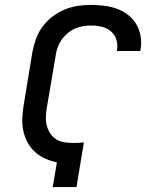

<svg xmlns="http://www.w3.org/2000/svg" viewBox="-20 -763 640 783"><path d="M195 0 212 -101Q187 -106 164 -116.5Q141 -127 123 -143Q105 -159 93 -181Q81 -203 75.5 -227.5Q70 -252 71 -278.5Q72 -305 76 -331L112 -550Q117 -577 126.5 -603.5Q136 -630 153 -653.5Q170 -677 193.5 -695Q217 -713 243.5 -724Q270 -735 297 -739Q324 -743 351 -743Q379 -743 406 -739.5Q433 -736 457.5 -727Q482 -718 502.5 -702Q523 -686 536 -664Q549 -642 553.5 -615Q558 -588 553 -560Q553 -559 552.5 -558Q552 -557 552 -555H457Q457 -556 457 -556.5Q457 -557 457 -558Q461 -581 454.5 -601.5Q448 -622 432 -635.5Q416 -649 395 -654Q374 -659 351 -659Q335 -659 318 -656Q301 -653 285 -646Q269 -639 255 -627Q241 -615 231 -600.5Q221 -586 215 -569.5Q209 -553 207 -536L170 -318Q167 -299 167 -281Q167 -263 172 -246.5Q177 -230 187 -216Q197 -202 211.5 -193.5Q226 -185 244 -182.5Q262 -180 280 -180Q291 -180 301.5 -180.5Q312 -181 322 -182L292 0Z"/></svg>

Font: Iosevka SS04 Md Ex Obl
Style: Regular
Weight: 500
Width: 7
Italic angle: -9°
Monospace: yes
Designer: Belleve Invis
Foundry: Belleve Invis
Version: Version 19.0.0; ttfautohint (v1.8.4)